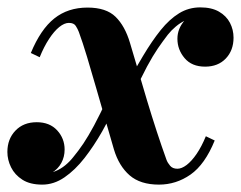

<svg xmlns="http://www.w3.org/2000/svg" viewBox="-47 -490 652 520"><path d="M383.5 10Q333 10 304 -15.2Q275 -40.5 261.5 -85.5Q252 -117.5 239.8 -160.5Q227.5 -203.5 214.2 -249.2Q201 -295 188.8 -335.8Q176.5 -376.5 166.5 -403.5Q163.5 -411.5 158.2 -419.8Q153 -428 139.5 -428Q127.5 -428 113.5 -416.8Q99.5 -405.5 85.8 -384.5Q72 -363.5 60.5 -335L36.5 -346.5Q63 -410.5 100 -440Q137 -469.5 190 -469.5Q240.5 -469.5 266 -444.5Q291.5 -419.5 305 -374Q315 -340.5 326.8 -300.5Q338.5 -260.5 351.2 -218Q364 -175.5 377.5 -134.2Q391 -93 404 -57Q407 -49 413.8 -41Q420.5 -33 433.5 -33Q445 -33 458.5 -43.2Q472 -53.5 485.5 -73.2Q499 -93 510.5 -121L534.5 -109.5Q508 -44.5 469 -17.2Q430 10 383.5 10ZM67.5 10Q34.5 10 13.8 -3.2Q-7 -16.5 -17 -36.8Q-27 -57 -27 -78.5Q-27 -113.5 -5.2 -136.2Q16.5 -159 52.5 -159Q87.5 -159 107.8 -137Q128 -115 128 -85Q128 -65 119 -48.5Q110 -32 93 -21.8Q76 -11.5 52 -11.5Q33.5 -11.5 15.5 -19.5Q-2.5 -27.5 -14.2 -42.5Q-26 -57.5 -26 -78.5H0Q0 -53.5 19.5 -37.2Q39 -21 76 -21Q90.5 -21 104 -26.8Q117.5 -32.5 129.5 -42.2Q141.5 -52 151 -64Q165.5 -81.5 178.8 -101.2Q192 -121 207.8 -150.2Q223.5 -179.5 245 -225.5L270.5 -212.5Q252 -173.5 229.8 -134.2Q207.5 -95 182 -62.2Q156.5 -29.5 127.8 -9.8Q99 10 67.5 10ZM314.5 -234.5 288 -248Q316 -297.5 340.2 -338.2Q364.5 -379 388.2 -408.5Q412 -438 438 -454Q464 -470 495.5 -470Q526 -470 546 -458.5Q566 -447 575.8 -428.2Q585.5 -409.5 585.5 -388Q585.5 -353.5 564.5 -331.5Q543.5 -309.5 508.5 -309.5Q472.5 -309.5 453 -332.5Q433.5 -355.5 433.5 -385Q433.5 -412.5 453.2 -434.8Q473 -457 506.5 -457Q525 -457 542.8 -447.2Q560.5 -437.5 572.5 -422Q584.5 -406.5 584.5 -388H558.5Q558.5 -411.5 538.5 -426.2Q518.5 -441 483 -441Q468.5 -441 455 -434.8Q441.5 -428.5 429.2 -418.2Q417 -408 407.5 -396Q394 -378.5 380.5 -358.8Q367 -339 351.2 -309.8Q335.5 -280.5 314.5 -234.5Z"/></svg>

Font: Bodoni Moda 9pt
Style: Bold Italic
Weight: 700
Italic angle: -13°
Designer: Owen Earl
Foundry: indestructible type
Version: Version 2.004